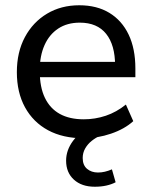

<svg xmlns="http://www.w3.org/2000/svg" viewBox="-20 -516 574 729"><path d="M298 9Q219 9 162.5 -21.5Q106 -52 75 -108.5Q44 -165 44 -242Q44 -318 74.5 -375Q105 -432 158.5 -464Q212 -496 281 -496Q348 -496 395.5 -467Q443 -438 468.5 -384.5Q494 -331 494 -256V-223H115V-281H434L417 -267Q417 -345 383 -387.5Q349 -430 283 -430Q235 -430 201 -407.5Q167 -385 149 -344.5Q131 -304 131 -251V-245Q131 -185 150.5 -144.5Q170 -104 207 -83.5Q244 -63 298 -63Q341 -63 381.5 -76.5Q422 -90 458 -119L486 -56Q453 -26 401.5 -8.5Q350 9 298 9ZM340 193Q290 193 260.5 166Q231 139 231 94Q231 54 257.5 18.5Q284 -17 329 -37L359 0Q343 7 328 19Q313 31 303.5 47.5Q294 64 294 84Q294 111 310.5 125Q327 139 352 139Q365 139 378 136Q391 133 405 127L419 176Q404 184 384 188.5Q364 193 340 193Z"/></svg>

Font: Nunito Sans 12pt Medium
Style: Regular
Weight: 500
Designer: Vernon Adams
Foundry: Vernon Adams
Version: Version 3.101;gftools[0.9.27]